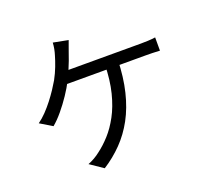

<svg xmlns="http://www.w3.org/2000/svg" viewBox="-138 -964 1275 1174"><g transform="rotate(-20 500.0 -376.5)"><path d="M412.3 -773.1Q405.9 -756.2 399.3 -737.4Q392.6 -718.6 386.9 -702.8Q379.7 -680.5 369.4 -653.4Q359 -626.3 347 -597.8Q334.9 -569.2 320.7 -541.2Q301.3 -502.8 272 -458.9Q242.6 -415 209.7 -375.5Q176.8 -336 145.2 -309.8L66.4 -357.3Q93.4 -376.7 119.6 -403.8Q145.7 -431 169.2 -461.3Q192.7 -491.7 211.9 -520.6Q231 -549.6 244.1 -572.3Q264.7 -610.2 278.6 -646.9Q292.5 -683.6 300.7 -712.2Q307 -731.7 310.8 -752Q314.5 -772.3 315.5 -791.8ZM286.9 -601.9Q300.4 -601.9 333 -601.9Q365.6 -601.9 411 -601.9Q456.5 -601.9 507.4 -601.9Q558.4 -601.9 609.4 -601.9Q660.3 -601.9 704.5 -601.9Q748.6 -601.9 779.4 -601.9Q810.1 -601.9 821 -601.9Q839.8 -601.9 866.3 -603Q892.9 -604.1 914.6 -607.5V-521.2Q890.9 -522.9 864.5 -523.4Q838 -523.9 821 -523.9Q808.4 -523.9 769 -523.9Q729.6 -523.9 674.2 -523.9Q618.9 -523.9 557.2 -523.9Q495.5 -523.9 438.4 -523.9Q381.2 -523.9 338 -523.9Q294.8 -523.9 276.5 -523.9ZM653.7 -559.3Q650.5 -444 628 -351.8Q605.6 -259.6 566.4 -187.4Q527.2 -115.3 472.9 -59.5Q418.6 -3.7 351.6 39L266.6 -18.8Q288.1 -26.9 309.6 -39.3Q331.1 -51.8 347.9 -65.4Q386.8 -94.3 424.9 -136.2Q463.1 -178.2 495.2 -237.5Q527.3 -296.7 547.3 -376.1Q567.3 -455.5 569.5 -559.9Z"/></g></svg>

Font: Noto Sans SC Thin
Style: Regular
Weight: 100
Designer: Ryoko NISHIZUKA 西塚涼子 (kana, bopomofo & ideographs); Paul D. Hunt (Latin, Greek & Cyrillic); Sandoll Communications 산돌커뮤니
Foundry: Adobe
Version: Version 2.004-H2;hotconv 1.0.118;makeotfexe 2.5.65603